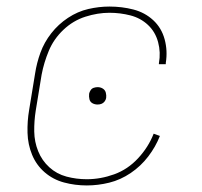

<svg xmlns="http://www.w3.org/2000/svg" viewBox="-20 -558 616 586"><path d="M245 8Q279 8 313.5 -0.5Q348 -9 379 -30Q410 -51 432.5 -80.5Q455 -110 468 -143L449 -150Q433 -109 401.5 -75Q370 -41 328.5 -26Q287 -11 245 -11Q213 -11 183 -19Q153 -27 130.5 -47.5Q108 -68 96.5 -96.5Q85 -125 84.5 -156.5Q84 -188 89 -220L107 -330Q114 -367 129 -403Q144 -439 173.5 -467Q203 -495 240.5 -507Q278 -519 314 -519Q347 -519 378 -511Q409 -503 431.5 -482Q454 -461 462.5 -429.5Q471 -398 465 -365V-362H486V-366Q492 -403 482.5 -438Q473 -473 447.5 -496.5Q422 -520 387 -529Q352 -538 314 -538Q282 -538 249.5 -530.5Q217 -523 187.5 -503.5Q158 -484 136.5 -456.5Q115 -429 103.5 -397.5Q92 -366 87 -333L69 -223Q63 -188 64 -152.5Q65 -117 78 -85.5Q91 -54 116.5 -32Q142 -10 175.5 -1Q209 8 245 8ZM278 -239Q284 -239 289.5 -241Q295 -243 299 -248Q303 -253 304 -259Q305 -267 303 -275Q301 -283 294 -287.5Q287 -292 278 -292Q272 -292 266 -290Q260 -288 256.5 -282.5Q253 -277 252 -272Q251 -263 253 -255Q255 -247 262 -243Q269 -239 278 -239Z"/></svg>

Font: Iosevka Sparkle Thin
Style: Italic
Weight: 100
Italic angle: -9°
Designer: Belleve Invis
Foundry: Belleve Invis
Version: Version 4.5.0; ttfautohint (v1.8.3)